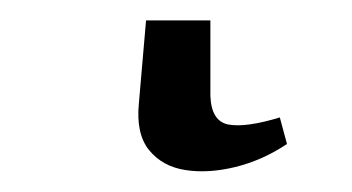

<svg xmlns="http://www.w3.org/2000/svg" viewBox="-20 32 345 188"><path d="M123 52H186V126Q187 151 204 154Q221 157 254 147L261 173Q237 189 210.5 195.5Q184 202 161.5 198.5Q139 195 126 179Q113 163 116 133Z"/></svg>

Font: Piazzolla 24pt Medium
Style: Regular
Weight: 500
Designer: Juan Pablo del Peral
Foundry: Huerta Tipografica
Version: Version 2.005